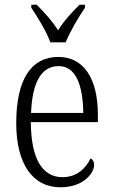

<svg xmlns="http://www.w3.org/2000/svg" viewBox="-20 -786 479 816"><path d="M194 -606H259C277 -651 315 -715 341 -753V-766H318C282 -730 252 -698 227 -657C201 -698 171 -730 136 -766H113V-753C139 -715 178 -651 194 -606ZM237 10C333 10 380 -49 380 -85C380 -100 373 -109 365 -113C345 -71 307 -33 246 -33C162 -33 112 -107 111 -267H396V-298C396 -455 334 -544 228 -544C114 -544 49 -451 49 -263C49 -89 119 10 237 10ZM334 -306H112C117 -431 153 -505 229 -505C303 -505 332 -424 334 -306Z"/></svg>

Font: Noto Serif Devanagari Condensed Light
Style: Regular
Weight: 300
Width: 3
Designer: Universal Thirst, Indian Type Foundry and the Monotype Design Team
Foundry: Monotype Imaging Inc.
Version: Version 2.004